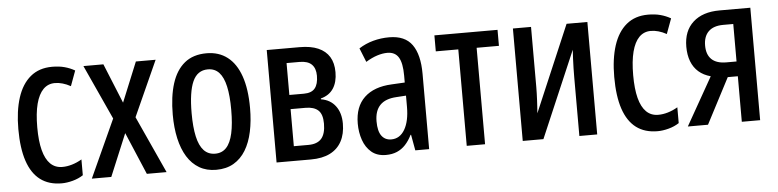

<svg xmlns="http://www.w3.org/2000/svg" viewBox="-39 -728 3716 917"><g transform="rotate(-5 1819.0 -269.5)"><path d="M225.6 9.8Q164.1 9.8 123.3 -21Q82.5 -51.8 62 -113Q41.5 -174.3 41.5 -266.1Q41.5 -353 62 -416.5Q82.5 -480 124 -514.4Q165.5 -548.8 228 -548.8Q261.2 -548.8 287.4 -541.7Q313.5 -534.7 336.4 -521.5L309.6 -448.7Q290 -459.5 271.2 -464.8Q252.4 -470.2 234.4 -470.2Q201.2 -470.2 178.5 -447.3Q155.8 -424.3 144 -379.2Q132.3 -334 132.3 -266.6Q132.3 -201.2 143.8 -157Q155.3 -112.8 178.2 -90.3Q201.2 -67.9 235.4 -67.9Q258.3 -67.9 282 -75Q305.7 -82 329.1 -95.7V-20Q307.1 -5.4 278.8 2.2Q250.5 9.8 225.6 9.8Z M497.1 -277.3 377.4 -539.1H473.1L550.8 -348.6L628.9 -539.1H723.6L604 -273.9L729 0H634.3L548.3 -202.6L463.9 0H370.6Z M1152.8 -270Q1152.8 -208.5 1141.8 -157.2Q1130.9 -106 1108.2 -68.6Q1085.4 -31.2 1050.3 -10.7Q1015.1 9.8 966.3 9.8Q920.4 9.8 885.7 -10.5Q851.1 -30.8 828.1 -67.9Q805.2 -105 793.7 -156.5Q782.2 -208 782.2 -270Q782.2 -357.4 802 -419.7Q821.8 -481.9 862.8 -515.4Q903.8 -548.8 968.3 -548.8Q1026.9 -548.8 1068.1 -517.1Q1109.4 -485.4 1131.1 -423.3Q1152.8 -361.3 1152.8 -270ZM872.6 -269.5Q872.6 -203.1 882.6 -158Q892.6 -112.8 913.8 -90.1Q935.1 -67.4 968.3 -67.4Q1001 -67.4 1021.7 -89.6Q1042.5 -111.8 1052.5 -157Q1062.5 -202.1 1062.5 -270Q1062.5 -336.9 1052.5 -381.8Q1042.5 -426.8 1021.7 -449.2Q1001 -471.7 967.8 -471.7Q917.5 -471.7 895 -421.4Q872.6 -371.1 872.6 -269.5Z M1574.2 -405.3Q1574.2 -357.9 1554.2 -327.4Q1534.2 -296.9 1493.7 -286.1V-282.2Q1538.6 -274.9 1563.2 -241.9Q1587.9 -209 1587.9 -157.7Q1587.9 -107.9 1568.8 -72.5Q1549.8 -37.1 1512.9 -18.6Q1476.1 0 1420.4 0H1256.3V-539.1H1414.1Q1467.3 -539.1 1502.7 -523.7Q1538.1 -508.3 1556.2 -478.8Q1574.2 -449.2 1574.2 -405.3ZM1498 -165.5Q1498 -210.4 1477.5 -229.2Q1457 -248 1417 -248H1345.2V-70.3H1415Q1457.5 -70.3 1477.8 -93.5Q1498 -116.7 1498 -165.5ZM1484.4 -396Q1484.4 -431.6 1465.6 -450.2Q1446.8 -468.8 1407.7 -468.8H1345.2V-315.9H1415Q1451.7 -315.9 1468 -335.9Q1484.4 -356 1484.4 -396Z M1843.8 -548.8Q1919.4 -548.8 1953.6 -501Q1987.8 -453.1 1987.8 -361.3V0H1921.4L1907.7 -75.7H1905.3Q1891.6 -47.9 1873.8 -28.8Q1856 -9.8 1833 0Q1810.1 9.8 1780.3 9.8Q1737.8 9.8 1710.9 -12.9Q1684.1 -35.6 1671.4 -72.3Q1658.7 -108.9 1658.7 -150.9Q1658.7 -231.9 1705.1 -275.9Q1751.5 -319.8 1836.4 -323.7L1899.4 -327.1V-360.4Q1899.4 -419.9 1882.6 -447.8Q1865.7 -475.6 1828.6 -475.6Q1806.2 -475.6 1780.5 -467.5Q1754.9 -459.5 1725.1 -441.4L1698.2 -508.3Q1730 -528.8 1767.1 -538.8Q1804.2 -548.8 1843.8 -548.8ZM1899.9 -264.2 1853.5 -261.2Q1800.8 -258.3 1774.9 -231.4Q1749 -204.6 1749 -153.8Q1749 -106.9 1765.6 -84.5Q1782.2 -62 1812 -62Q1853 -62 1876.5 -101.8Q1899.9 -141.6 1899.9 -210.9Z M2362.8 -462.4H2255.9V0H2168V-462.4H2060.1V-539.1H2362.8Z M2523.4 -539.1V-251Q2523.4 -235.4 2522.9 -220.5Q2522.5 -205.6 2521.7 -190.4Q2521 -175.3 2520 -159.4Q2519 -143.6 2517.6 -125.5L2693.8 -539.1H2793.5V0H2708V-281.7Q2708 -303.7 2708.5 -325.4Q2709 -347.2 2710 -369.1Q2710.9 -391.1 2712.4 -413.1L2535.6 0H2436.5V-539.1Z M3082.5 9.8Q3021 9.8 2980.2 -21Q2939.5 -51.8 2918.9 -113Q2898.4 -174.3 2898.4 -266.1Q2898.4 -353 2918.9 -416.5Q2939.5 -480 2981 -514.4Q3022.5 -548.8 3085 -548.8Q3118.2 -548.8 3144.3 -541.7Q3170.4 -534.7 3193.4 -521.5L3166.5 -448.7Q3147 -459.5 3128.2 -464.8Q3109.4 -470.2 3091.3 -470.2Q3058.1 -470.2 3035.4 -447.3Q3012.7 -424.3 3001 -379.2Q2989.3 -334 2989.3 -266.6Q2989.3 -201.2 3000.7 -157Q3012.2 -112.8 3035.2 -90.3Q3058.1 -67.9 3092.3 -67.9Q3115.2 -67.9 3138.9 -75Q3162.6 -82 3186 -95.7V-20Q3164.1 -5.4 3135.7 2.2Q3107.4 9.8 3082.5 9.8Z M3324.7 0H3228L3357.9 -229.5Q3323.7 -238.8 3300.5 -259Q3277.3 -279.3 3265.6 -309.8Q3253.9 -340.3 3253.9 -379.9Q3253.9 -455.6 3299.8 -497.3Q3345.7 -539.1 3427.2 -539.1H3574.7V0H3486.8V-218.3H3438.5ZM3343.8 -377.9Q3343.8 -334.5 3367.4 -311.8Q3391.1 -289.1 3438 -289.1H3486.8V-468.8H3439Q3392.1 -468.8 3367.9 -445.1Q3343.8 -421.4 3343.8 -377.9Z"/></g></svg>

Font: Open Sans Condensed Medium
Style: Regular
Weight: 500
Width: 3
Designer: Monotype Design Team
Foundry: Monotype Imaging Inc.
Version: Version 3.000